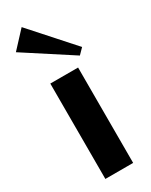

<svg xmlns="http://www.w3.org/2000/svg" viewBox="-225 -921 763 968"><g transform="rotate(-30 156.5 -437.0)"><path d="M77.1 0V-555.2H238.8V0ZM5.9 -778.8 94.2 -874 308.1 -634.8 276.9 -603Z"/></g></svg>

Font: Sporting Grotesque
Style: Gras
Weight: 700
Designer: Lucas LE BIHAN
Foundry: Lucas LE BIHAN
Version: Version 1.001